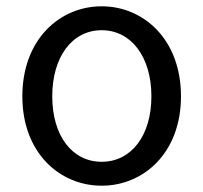

<svg xmlns="http://www.w3.org/2000/svg" viewBox="-20 -577 646 610"><path d="M303 13C436 13 555 -91 555 -271C555 -452 436 -557 303 -557C170 -557 51 -452 51 -271C51 -91 170 13 303 13ZM303 -63C209 -63 146 -146 146 -271C146 -396 209 -481 303 -481C397 -481 461 -396 461 -271C461 -146 397 -63 303 -63Z"/></svg>

Font: Source Han Sans TC
Style: Regular
Weight: 400
Designer: Ryoko NISHIZUKA 西塚涼子 (kana, bopomofo & ideographs); Paul D. Hunt (Latin, Greek & Cyrillic); Sandoll Communications 산돌커뮤니
Foundry: Adobe
Version: Version 2.002;hotconv 1.0.116;makeotfexe 2.5.65601